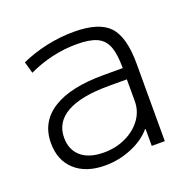

<svg xmlns="http://www.w3.org/2000/svg" viewBox="-86 -826 613 608"><g transform="rotate(-20 220.5 -522.0)"><path d="M171 -306Q107 -306 70 -339.5Q33 -373 33 -431Q33 -502 92 -539.5Q151 -577 263 -577H328Q328 -624 318 -650Q308 -676 284 -687Q260 -698 217 -698Q174 -698 133 -688.5Q92 -679 54 -661L43 -700Q83 -718 128.5 -728Q174 -738 221 -738Q306 -738 340 -701.5Q374 -665 374 -575V-314H330V-371H328Q304 -342 261 -324Q218 -306 171 -306ZM181 -346Q222 -346 255.5 -362Q289 -378 308.5 -405Q328 -432 328 -465V-539H267Q173 -539 125.5 -512Q78 -485 78 -433Q78 -392 105 -369Q132 -346 181 -346Z"/></g></svg>

Font: M PLUS 1 Light
Style: Regular
Weight: 300
Designer: Coji Morishita
Foundry: UNDERFOREST DESIGN
Version: Version 1.001